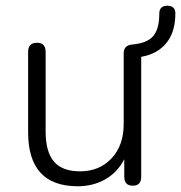

<svg xmlns="http://www.w3.org/2000/svg" viewBox="-20 -641 631 669"><path d="M251 8Q78 8 78 -180V-460Q78 -492 109 -492Q139 -492 139 -460V-183Q139 -112 168 -78Q197 -44 259 -44Q326 -44 368.5 -89Q411 -134 411 -209V-455Q411 -484 442 -486Q494 -491 514.5 -516Q535 -541 535 -593Q535 -621 563 -621Q591 -621 591 -594Q591 -530 560 -491.5Q529 -453 472 -443V-25Q472 6 443 6Q413 6 413 -25V-86Q389 -40 346.5 -16Q304 8 251 8Z"/></svg>

Font: Nunito Light
Style: Regular
Weight: 300
Designer: Vernon Adams
Foundry: Vernon Adams
Version: Version 3.601; ttfautohint (v1.8.2.53-6de2)